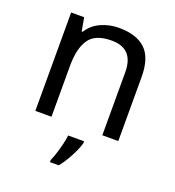

<svg xmlns="http://www.w3.org/2000/svg" viewBox="-138 -654 894 983"><g transform="rotate(20 309.0 -162.5)"><path d="M343 -546Q439 -546 488 -499.5Q537 -453 537 -349V0H450V-343Q450 -472 330 -472Q241 -472 207 -422Q173 -372 173 -278V0H85V-536H156L169 -463H174Q200 -505 246 -525.5Q292 -546 343 -546ZM373 70Q369 88 356.5 115.5Q344 143 327.5 171Q311 199 293 221H245V209Q253 192 261.5 165.5Q270 139 277 110.5Q284 82 286 61H373Z"/></g></svg>

Font: Noto Sans Sharada
Style: Regular
Weight: 400
Designer: Monotype Design Team
Foundry: Monotype Imaging Inc.
Version: Version 2.006; ttfautohint (v1.8.4.7-5d5b)